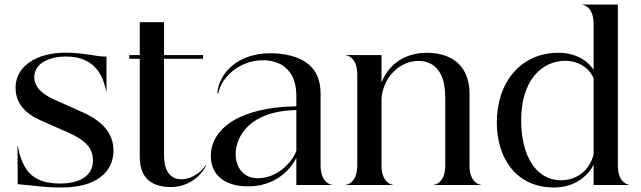

<svg xmlns="http://www.w3.org/2000/svg" viewBox="-20 -820 2843 851"><path d="M254.5 11C403.5 11 483 -55.5 483 -153C483 -228.5 434 -284 344 -323.5L223 -377.5C168 -401.5 132 -434 132 -477.5C132 -545.5 209 -569.5 271.5 -569.5C345 -569.5 386.5 -543 413 -508C436 -476.5 444.5 -445 451 -414H452V-569C403.5 -569 353.5 -586.5 271.5 -586.5C138 -586.5 49 -524 49 -431.5C49 -363 90.5 -317 161.5 -286L279 -234C362.5 -197.5 392 -162 392 -107C392 -50.5 346.5 -6.5 246.5 -6.5C165 -6.5 121 -33.5 97 -70C76 -101.5 64 -140 59.5 -172H57.5L58.5 -3.5C137.5 2.5 166.5 11 254.5 11Z M707 -134V-559.5H880V-576H707V-721.5H599.5V-576H553V-559.5H599.5V-124.5C599.5 -17 668 9 737.5 9C831 9 884 -60.5 894 -88H892C877 -64 834.5 -25 783.5 -25.5C732 -26 707 -65 707 -134Z M1145 -553C1194.5 -553 1237 -536.5 1262.5 -502C1283 -477 1293.5 -441.5 1293.5 -393V-349C1047.5 -345 914.5 -253.5 914.5 -127.5C914.5 -50.5 968.5 6 1080 6C1190 6 1261 -56.5 1293.5 -120.5V0H1452V-1C1447.5 -1 1401 -8.5 1401 -86.5V-404C1401 -462.5 1383 -504.5 1350 -533C1305.5 -571.5 1237.5 -584 1178 -584C1031.5 -584 949 -492.5 943.5 -407.5L947.5 -405C958 -472.5 1038 -553 1145 -553ZM1024.5 -136C1024.5 -213.5 1085 -328.5 1293.5 -332V-152C1276.5 -102.5 1210 -30 1123 -30C1056 -30 1024.5 -82 1024.5 -136Z M1563.5 -490V-86.5C1563.5 -8.5 1517.5 -1 1512.5 -1V0H1722V-1C1717 -1 1671 -8.5 1671 -86.5V-384C1677.5 -474 1749 -550 1834.5 -550C1883 -550 1916.5 -527 1935.5 -487C1948.5 -459 1953.5 -423.5 1953.5 -385.5V-86.5C1953.5 -8.5 1907.5 -1 1902.5 -1V0H2112V-1C2107 -1 2061 -8.5 2061 -86.5V-407.5C2061 -455 2047.5 -495 2025 -523.5C1992.5 -565.5 1937.5 -586 1872 -586C1759.5 -586 1695.5 -519.5 1671 -454V-576H1512.5V-575C1517.5 -575 1563.5 -567.5 1563.5 -490Z M2611 -713.5V-510.5C2593.5 -539 2544.5 -586 2455.5 -586C2288.5 -586 2182 -456 2182 -277C2182 -123.5 2264 11 2436 11C2525.5 11 2585 -38.5 2611 -90V0H2769.5V-1C2764.5 -1 2718.5 -8.5 2718.5 -86.5V-800H2560V-799C2565 -799 2611 -791.5 2611 -713.5ZM2611 -473V-136.5C2595.5 -68 2538.5 -21 2466 -21C2357.5 -21 2290 -127.5 2290 -287C2290 -466.5 2383.5 -550.5 2485.5 -550.5C2542 -550.5 2591 -520.5 2611 -473Z"/></svg>

Font: Beautique Display Thin
Style: Bold
Weight: 500
Designer: Nhat-Quang Ngo
Version: Version 1.100;Glyphs 3.2.3 (3260)